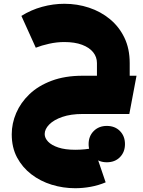

<svg xmlns="http://www.w3.org/2000/svg" viewBox="-20 -602 754 1014"><path d="M492 -134V-269Q492 -301 472 -326Q452 -351 413.5 -365.5Q375 -380 319 -380Q280 -380 239.5 -371Q199 -362 169 -350L93 -518Q144 -550 202.5 -566Q261 -582 320 -582Q388 -582 450 -561.5Q512 -541 560.5 -501Q609 -461 637 -403Q665 -345 665 -269V-134ZM377 392Q313 392 253 373.5Q193 355 145.5 318.5Q98 282 70 229.5Q42 177 42 107Q42 50 65.5 -5Q89 -60 135.5 -104.5Q182 -149 252.5 -175.5Q323 -202 416 -202V0Q354 0 309 15.5Q264 31 240 55.5Q216 80 216 106Q216 127 234 146Q252 165 288 177Q324 189 377 189Q403 189 428 186.5Q453 184 476 179L538 361Q500 377 459 384.5Q418 392 377 392ZM416 0V-202H701L663 0ZM544 255Q502 255 475 228Q448 201 448 159Q448 117 475 90Q502 63 544 63Q587 63 613.5 90Q640 117 640 159Q640 201 613.5 228Q587 255 544 255Z"/></svg>

Font: Alexandria ExtraBold
Style: Regular
Weight: 800
Designer: Mohamed Gaber
Foundry: Kief Type Foundry
Version: Version 5.100